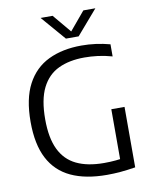

<svg xmlns="http://www.w3.org/2000/svg" viewBox="-101 -1020 875 1101"><g transform="rotate(-10 337.0 -470.0)"><path d="M432.5 6.5Q307.5 6.5 223 -33Q138.5 -72.5 95.5 -155.2Q52.5 -238 52.5 -368.5Q52.5 -503 97 -587Q141.5 -671 223 -710.2Q304.5 -749.5 415.5 -749.5Q457.5 -749.5 498.8 -744Q540 -738.5 581 -727.5V-657Q536 -669.5 497 -674.2Q458 -679 420 -679Q332 -679 268.8 -649Q205.5 -619 171.5 -551Q137.5 -483 137.5 -368.5Q137.5 -260 170 -192.8Q202.5 -125.5 267 -94.5Q331.5 -63.5 427.5 -63.5Q463.5 -63.5 494.8 -66.5Q526 -69.5 553 -74.5L521 -41V-360H598V-8Q551 -0.5 512 3Q473 6.5 432.5 6.5ZM335 -804 212.5 -946H282.5L380.5 -829H363.5L461.5 -946H531.5L409 -804Z"/></g></svg>

Font: Encode Sans SC Condensed Thin
Style: Regular
Weight: 400
Version: Version 3.002